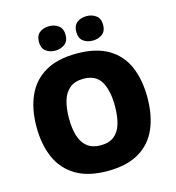

<svg xmlns="http://www.w3.org/2000/svg" viewBox="-132 -1040 1062 1161"><g transform="rotate(-15 398.5 -459.0)"><path d="M745 -358Q745 -247 709.5 -164.5Q674 -82 597.5 -36Q521 10 398 10Q278 10 201 -36Q124 -82 87.5 -165Q51 -248 51 -359Q51 -470 88 -552.5Q125 -635 202 -680Q279 -725 399 -725Q521 -725 597.5 -679.5Q674 -634 709.5 -551.5Q745 -469 745 -358ZM254 -358Q254 -294 268.5 -247.5Q283 -201 315 -176Q347 -151 398 -151Q451 -151 482.5 -176Q514 -201 528 -247.5Q542 -294 542 -358Q542 -455 510 -511Q478 -567 399 -567Q347 -567 315 -541.5Q283 -516 268.5 -469.5Q254 -423 254 -358ZM198 -851Q198 -891 222 -909.5Q246 -928 281 -928Q315 -928 340 -909.5Q365 -891 365 -851Q365 -812 340 -793.5Q315 -775 281 -775Q246 -775 222 -793.5Q198 -812 198 -851ZM432 -851Q432 -891 456 -909.5Q480 -928 516 -928Q550 -928 575 -909.5Q600 -891 600 -851Q600 -812 575 -793.5Q550 -775 516 -775Q480 -775 456 -793.5Q432 -812 432 -851Z"/></g></svg>

Font: Noto Sans Cham Black
Style: Regular
Weight: 900
Version: Version 2.002